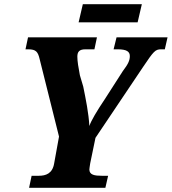

<svg xmlns="http://www.w3.org/2000/svg" viewBox="-20 -891 815 911"><path d="M353 -785H633L653 -871H373ZM118 0H480L493 -57H463C429 -57 404 -61 404 -87C404 -93 406 -100 408 -116L433 -237L660 -575C709 -648 717 -657 744 -657H762L775 -714H533L519 -657H539C581 -657 596 -646 596 -625C596 -604 588 -587 563 -554L477 -420C440 -365 412 -318 404 -293C401 -352 387 -421 375 -480L359 -534C352 -570 347 -601 347 -622C347 -644 355 -657 385 -657H428L440 -714H113L101 -657H114C151 -657 160 -645 168 -611L260 -243L237 -116C229 -67 197 -57 164 -57H130Z"/></svg>

Font: Noto Serif SemiCondensed Extra
Style: Italic
Weight: 800
Width: 4
Italic angle: -12°
Designer: Monotype Design Team
Foundry: Monotype Imaging Inc.
Version: Version 1.901